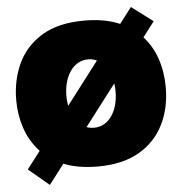

<svg xmlns="http://www.w3.org/2000/svg" viewBox="-58 -832 927 976"><g transform="rotate(-5 405.5 -344.5)"><path d="M409 16Q306 16 232.8 -14.2Q159.5 -44.5 113.5 -96.8Q67.5 -149 45.8 -215.8Q24 -282.5 24 -355Q24 -459 64.2 -543.8Q104.5 -628.5 188.2 -678.8Q272 -729 403 -729Q502.5 -729 575 -700Q647.5 -671 694.5 -619.8Q741.5 -568.5 764.2 -501Q787 -433.5 787 -356Q787 -249 745 -165Q703 -81 619 -32.5Q535 16 409 16ZM406 -182Q435.5 -182 458.5 -195.5Q481.5 -209 497.8 -233Q514 -257 522.5 -288.5Q531 -320 531 -356Q531 -393 521.8 -425Q512.5 -457 495.8 -480.8Q479 -504.5 456.2 -517.8Q433.5 -531 406 -531Q377.5 -531 354.2 -517.8Q331 -504.5 314.5 -480.8Q298 -457 289 -425Q280 -393 280 -356Q280 -320 288.5 -288.5Q297 -257 313.2 -233Q329.5 -209 353 -195.5Q376.5 -182 406 -182ZM157 88 52 0Q104.5 -68.5 150.8 -129Q197 -189.5 250 -259L446 -515.5Q501 -587 548.5 -649.2Q596 -711.5 646 -777L755 -695Q704 -628.5 657 -566.5Q610 -504.5 555 -433L356 -172.5Q302 -101.5 254.2 -39.2Q206.5 23 157 88Z"/></g></svg>

Font: Commissioner Thin Black
Style: Regular
Weight: 900
Version: Version 1.000